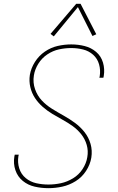

<svg xmlns="http://www.w3.org/2000/svg" viewBox="-20 -975 616 1003"><path d="M233 8Q269 8 305.5 0Q342 -8 375 -28.5Q408 -49 429.5 -82Q451 -115 457 -151Q463 -189 453 -223.5Q443 -258 421 -285.5Q399 -313 371 -333.5Q343 -354 312.5 -371Q282 -388 252 -406.5Q222 -425 198.5 -450Q175 -475 163 -509.5Q151 -544 157 -581Q162 -613 180.5 -642.5Q199 -672 227.5 -691Q256 -710 288 -717Q320 -724 352 -724Q384 -724 414 -716.5Q444 -709 466.5 -689Q489 -669 497.5 -639Q506 -609 501 -577Q500 -573 499 -569H520Q521 -573 522 -578Q528 -614 518 -648Q508 -682 482 -704Q456 -726 422 -734.5Q388 -743 352 -743Q317 -743 281.5 -735Q246 -727 214.5 -705.5Q183 -684 162.5 -651.5Q142 -619 136 -584Q131 -551 138.5 -519.5Q146 -488 163 -462.5Q180 -437 203.5 -416.5Q227 -396 253.5 -380Q280 -364 307.5 -349Q335 -334 360 -316Q385 -298 404.5 -273.5Q424 -249 433 -218Q442 -187 436 -154Q431 -122 411.5 -92Q392 -62 361.5 -43.5Q331 -25 298.5 -18Q266 -11 233 -11Q200 -11 169 -18Q138 -25 114 -45Q90 -65 80.5 -95.5Q71 -126 76 -158Q77 -163 78 -167H57Q56 -162 55 -157Q49 -120 60.5 -86Q72 -52 99 -30Q126 -8 161 0Q196 8 233 8ZM261 -785 387 -938 463 -787 483 -796 401 -955H378L244 -798Z"/></svg>

Font: Iosevka Sparkle Thin Oblique
Style: Regular
Weight: 100
Italic angle: -9°
Designer: Belleve Invis
Foundry: Belleve Invis
Version: Version 4.5.0; ttfautohint (v1.8.3)